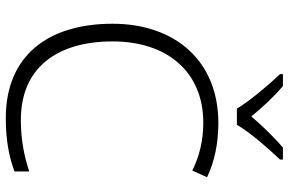

<svg xmlns="http://www.w3.org/2000/svg" viewBox="-187 -800 997 663"><g transform="rotate(90 311.5 -468.5)"><path d="M355 -788H411C435 -831 494 -898 531 -937V-947H490C454 -917 414 -875 382 -838C352 -875 313 -917 277 -947H236V-937C273 -898 330 -831 355 -788ZM404 -672C464 -672 519 -659 569 -634L592 -685C538 -711 474 -724 405 -724C187 -724 62 -571 62 -359C62 -136 172 10 388 10C467 10 523 -2 572 -20V-71C521 -54 464 -42 394 -42C214 -42 123 -167 123 -359C123 -546 227 -672 404 -672Z"/></g></svg>

Font: Noto Sans Ethiopic Light
Style: Regular
Weight: 300
Designer: Monotype Design Team
Foundry: Monotype Imaging Inc.
Version: Version 2.102